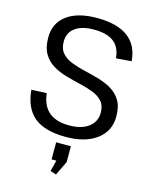

<svg xmlns="http://www.w3.org/2000/svg" viewBox="-136 -796 883 1116"><g transform="rotate(15 305.5 -237.5)"><path d="M308.4 7.3Q183.3 7.3 119.3 -44.6Q55.4 -96.5 45.5 -206.1L136.9 -210.2Q145.4 -135.8 188.6 -99.1Q231.8 -62.5 309.9 -62.5Q384.5 -62.5 427.1 -94.4Q469.8 -126.3 469.8 -181.8Q469.8 -224.2 447.7 -249Q425.7 -273.9 389.1 -287.8Q352.5 -301.6 309.4 -311.8Q266.2 -322 222.6 -334.3Q179.1 -346.6 142.5 -368.5Q105.9 -390.4 83.8 -427.8Q61.7 -465.1 61.7 -525.1Q61.7 -611.9 126.4 -659.9Q191.1 -707.9 308 -707.9Q429.2 -707.9 494 -659.7Q558.8 -611.5 565.7 -516.6L473.3 -509.8Q467.6 -575.2 427 -606.7Q386.4 -638.1 307.1 -638.1Q235.3 -638.1 195 -608.8Q154.7 -579.4 154.7 -525.7Q154.7 -482.4 176.8 -457.1Q198.9 -431.8 235.4 -417.4Q272 -402.9 315.6 -392.8Q359.2 -382.7 402.3 -370.5Q445.5 -358.2 482 -336.8Q518.6 -315.5 540.7 -279.2Q562.8 -242.9 562.8 -183Q562.8 -95.1 494.3 -43.9Q425.8 7.3 308.4 7.3ZM352.5 51.8V147.2L311.2 232.9L275.7 221.3L306.6 98.1L343.7 154.6H263.9V51.8Z"/></g></svg>

Font: Pathway Extreme 8pt Thin
Style: Regular
Weight: 100
Designer: Eduardo Rodriguez Tunni
Foundry: Eduardo Rodriguez Tunni
Version: Version 1.000